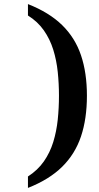

<svg xmlns="http://www.w3.org/2000/svg" viewBox="-20 -787 483 941"><path d="M117 134V78Q165 47 195 4Q225 -39 241 -91Q257 -143 263 -200.5Q269 -258 269 -318Q269 -377 263 -434.5Q257 -492 241 -543.5Q225 -595 195 -638Q165 -681 117 -711V-767Q221 -726 284.5 -664Q348 -602 377 -516Q406 -430 406 -318Q406 -205 377 -118.5Q348 -32 284.5 30.5Q221 93 117 134Z"/></svg>

Font: Noto Serif Gujarati SemiBold
Style: Regular
Weight: 600
Version: Version 2.102